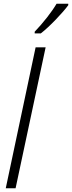

<svg xmlns="http://www.w3.org/2000/svg" viewBox="-20 -1015 388 1035"><path d="M167 -844V-835H200C246 -870 319 -947 348 -987V-995H285C260 -952 213 -892 167 -844ZM11 0H64L226 -760H172Z"/></svg>

Font: Noto Sans Condensed Light
Style: Italic
Weight: 300
Width: 3
Italic angle: -12°
Designer: Monotype Design Team
Foundry: Monotype Imaging Inc.
Version: Version 2.013